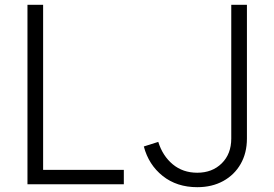

<svg xmlns="http://www.w3.org/2000/svg" viewBox="-20 -765 1138 797"><path d="M94 0V-745H159V-60H494V0ZM799 12Q714 12 655.5 -34.5Q597 -81 577 -157L637 -176Q655 -118 697 -83Q739 -48 799 -48Q861 -48 900.5 -87Q940 -126 940 -190V-745H1005V-190Q1005 -130 979 -84.5Q953 -39 906.5 -13.5Q860 12 799 12Z"/></svg>

Font: Plus Jakarta Sans Light
Style: Regular
Weight: 300
Designer: Gumpita Rahayu
Foundry: Tokotype
Version: Version 2.006; ttfautohint (v1.8.4.7-5d5b)